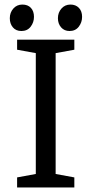

<svg xmlns="http://www.w3.org/2000/svg" viewBox="-20 -822 402 842"><path d="M55 0V-44L137 -59V-589L55 -604V-648H306V-604L224 -589V-59L306 -44V0ZM285 -686Q262 -686 248 -702Q234 -718 234 -742Q234 -767 249.5 -784.5Q265 -802 289 -802Q312 -802 326 -787.5Q340 -773 340 -748Q340 -724 325.5 -705Q311 -686 285 -686ZM74 -686Q50 -686 36.5 -702Q23 -718 23 -742Q23 -767 38.5 -784.5Q54 -802 78 -802Q102 -802 115.5 -787.5Q129 -773 129 -748Q129 -724 114.5 -705Q100 -686 74 -686Z"/></svg>

Font: Faustina Light
Style: Regular
Weight: 400
Version: Version 1.200